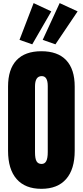

<svg xmlns="http://www.w3.org/2000/svg" viewBox="-20 -1193 526 1221"><path d="M31.2 -234.4V-642.6Q31.2 -752.9 85.2 -810.1Q139.2 -867.2 243.2 -867.2Q347.2 -867.2 401.1 -810.1Q455.1 -752.9 455.1 -642.6V-234.4Q455.1 -116.7 400.6 -54.4Q346.2 7.8 243.2 7.8Q140.1 7.8 85.7 -54.4Q31.2 -116.7 31.2 -234.4ZM244.6 -150.4Q264.6 -150.4 274.2 -168.7Q283.7 -187 283.7 -226.1V-645.5Q283.7 -709 245.6 -709Q202.6 -709 202.6 -644V-225.1Q202.6 -184.6 212.4 -167.5Q222.2 -150.4 244.6 -150.4ZM473.6 -1120.6 332.5 -911.1 251.5 -939.5 359.4 -1173.3ZM306.2 -1120.6 185.1 -911.1 104 -939.5 193.8 -1173.3Z"/></svg>

Font: Anton
Style: Regular
Weight: 400
Designer: Vernon Adams, Tural Alisoy
Foundry: Vernon Adams
Version: Version 2.300